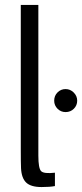

<svg xmlns="http://www.w3.org/2000/svg" viewBox="-20 -750 332 776"><path d="M245 -297Q226 -297 212.5 -310.5Q199 -324 199 -343Q199 -363 212.5 -376.5Q226 -390 245 -390Q264 -390 278 -376Q292 -362 292 -343Q292 -324 278.5 -310.5Q265 -297 245 -297ZM64 -148V-730H135V-121Q135 -69 146.5 -58Q158 -47 202 -52V2Q182 6 148 6Q105 6 86 -12Q67 -30 65 -70Q64 -92 64 -148Z"/></svg>

Font: Nacelle Light
Style: Regular
Weight: 300
Designer: Sora Sagano
Foundry: Sora Sagano
Version: Version 1.000;FEAKit 1.0